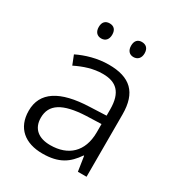

<svg xmlns="http://www.w3.org/2000/svg" viewBox="-174 -837 892 961"><g transform="rotate(30 272.0 -356.5)"><path d="M141 -680C141 -652 156 -636 180 -636C204 -636 219 -652 219 -680C219 -709 204 -723 180 -723C156 -723 141 -709 141 -680ZM328 -680C328 -652 343 -636 366 -636C390 -636 406 -652 406 -680C406 -709 390 -723 366 -723C343 -723 328 -709 328 -680ZM280 -542C214 -542 151 -523 102 -499L123 -446C172 -470 222 -487 277 -487C354 -487 397 -450 397 -351V-315L302 -311C133 -305 47 -249 47 -142C47 -42 113 10 213 10C309 10 356 -25 397 -85H400L413 0H463V-360C463 -487 403 -542 280 -542ZM310 -263 396 -266V-216C395 -106 330 -46 226 -46C159 -46 117 -78 117 -142C117 -218 175 -257 310 -263Z"/></g></svg>

Font: Noto Sans Syriac Light
Style: Regular
Weight: 300
Designer: Patrick Giasson and the Monotype Design Team
Foundry: Monotype Imaging Inc.
Version: Version 3.000